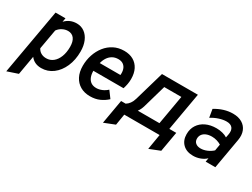

<svg xmlns="http://www.w3.org/2000/svg" viewBox="-57 -1068 2380 1816"><g transform="rotate(30 1133.0 -160.0)"><path d="M37 203 163 -511H271.5L263.5 -468.5Q314.5 -523 390.5 -523Q438.5 -523 475.2 -496.2Q512 -469.5 532.2 -421.5Q552.5 -373.5 552.5 -310Q552.5 -217.5 520.5 -144.8Q488.5 -72 432.8 -30Q377 12 306 12Q268 12 238.5 -2Q209 -16 189 -43L153 164ZM301 -92Q343.5 -92 375.8 -117.8Q408 -143.5 426.2 -190Q444.5 -236.5 444.5 -298.5Q444.5 -357 420.8 -388.5Q397 -420 353 -420Q322 -420 292 -404Q262 -388 244.5 -362L206.5 -146.5Q220 -119.5 244.5 -105.8Q269 -92 301 -92Z M839 12Q778 12 732.8 -14.2Q687.5 -40.5 662.5 -89Q637.5 -137.5 637.5 -204.5Q637.5 -267.5 656.5 -324.8Q675.5 -382 710.8 -426.8Q746 -471.5 796 -497.2Q846 -523 908.5 -523Q967 -523 1009 -499Q1051 -475 1073.8 -430.5Q1096.5 -386 1096.5 -323.5Q1096.5 -294 1091.2 -266.5Q1086 -239 1077.5 -213H748Q748 -173 760 -144.2Q772 -115.5 795 -100.2Q818 -85 852 -85Q881.5 -85 912.2 -97.8Q943 -110.5 968 -134L1022 -61Q986 -27.5 941.2 -7.8Q896.5 12 839 12ZM764 -306.5H989.5Q993 -342 984 -369Q975 -396 953.8 -411.5Q932.5 -427 899 -427Q863 -427 835.8 -411.5Q808.5 -396 790.5 -368.8Q772.5 -341.5 764 -306.5Z M1072 167 1118 -96.5H1168Q1190 -109.5 1206.2 -132.2Q1222.5 -155 1232 -188L1325.5 -511H1717.5L1645 -96.5H1720.5L1682.5 121L1566.5 167L1594.5 0H1208.5L1188.5 121ZM1300.5 -96.5H1537L1592.5 -415H1405.5L1334.5 -167.5Q1328 -145 1319.5 -127.5Q1311 -110 1300.5 -96.5Z M1965 12Q1893.5 12 1852.2 -28.5Q1811 -69 1811 -136Q1811 -193 1838.5 -235.5Q1866 -278 1915.2 -301.5Q1964.5 -325 2030.5 -325Q2063.5 -325 2095.5 -317Q2127.5 -309 2149 -294.5L2156 -330Q2165 -377.5 2145.5 -402.8Q2126 -428 2080.5 -428Q2044 -428 2001 -414.2Q1958 -400.5 1919 -375.5L1904 -464.5Q1951 -493.5 1999.2 -508.2Q2047.5 -523 2096 -523Q2155.5 -523 2196 -499Q2236.5 -475 2253.8 -431.8Q2271 -388.5 2261 -331L2203 0H2097.5L2104.5 -41Q2080 -16.5 2042.5 -2.2Q2005 12 1965 12ZM1993 -83.5Q2025.5 -83.5 2060 -97.8Q2094.5 -112 2121.5 -137L2133.5 -206.5Q2112.5 -219.5 2086 -227.2Q2059.5 -235 2032 -235Q1996.5 -235 1970.8 -224.2Q1945 -213.5 1931 -193.8Q1917 -174 1917 -147.5Q1917 -118 1937.5 -100.8Q1958 -83.5 1993 -83.5Z"/></g></svg>

Font: Overpass SemiBold
Style: Italic
Weight: 600
Italic angle: -10°
Designer: Delve Withrington, Dave Bailey, Thomas Jockin
Foundry: Delve Fonts LLC
Version: Version 4.000